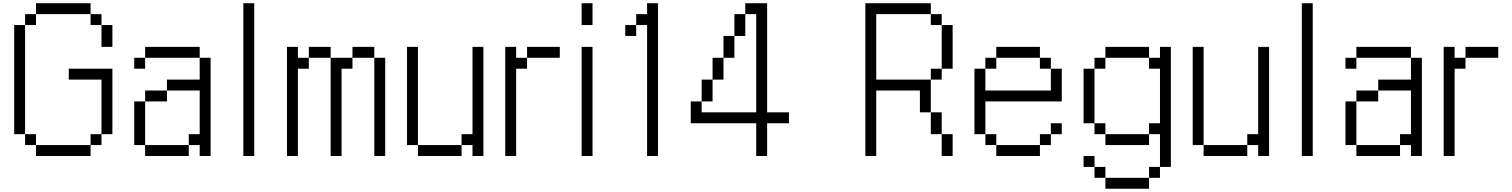

<svg xmlns="http://www.w3.org/2000/svg" viewBox="-20 -953 9240 1173"><path d="M600 -800H533.3V-866.7H600ZM600 -133.3V-66.7H533.3V-133.3ZM600 -466.7H400V-533.3H666.7V-133.3H600ZM600 -666.7V-800H666.7V-666.7ZM133.3 -133.3H66.7V-800H133.3ZM133.3 -66.7V-133.3H200V-66.7ZM133.3 -800V-866.7H200V-800ZM533.3 -66.7V0H200V-66.7ZM533.3 -933.3V-866.7H200V-933.3Z M866.7 -66.7H800V-333.3H866.7ZM866.7 0V-66.7H1133.3V0ZM866.7 -333.3V-400H1000V-333.3ZM866.7 -600V-666.7H1200V-600ZM866.7 -533.3H800V-600H866.7ZM1000 -400V-466.7H1200V-600H1266.7V0H1200V-66.7H1133.3V-133.3H1200V-400Z M1466.7 0V-933.3H1533.3V0Z M2266.7 0V-600H2333.3V0ZM1733.3 0V-666.7H1800V-600H1866.7V-533.3H1800V0ZM2266.7 -666.7V-600H2133.3V-666.7ZM1866.7 -600V-666.7H2000V-600ZM2000 0V-600H2133.3V-533.3H2066.7V0Z M2933.3 0H2866.7V-66.7H2800V-133.3H2866.7V-666.7H2933.3ZM2466.7 -66.7V-666.7H2533.3V-66.7ZM2533.3 -66.7H2800V0H2533.3Z M3066.7 0V-666.7H3133.3V-600H3200V-533.3H3133.3V0ZM3400 -666.7V-600H3200V-666.7Z M3533.3 0V-666.7H3600V0ZM3600 -800H3533.3V-933.3H3600Z M4000 0H3933.3V-800H3866.7V-866.7H3933.3V-933.3H4000ZM3800 -733.3V-800H3866.7V-733.3Z M4266.7 -333.3V-266.7H4600V-866.7H4533.3V-933.3H4666.7V-266.7H4800V-200H4666.7V0H4600V-200H4200V-333.3ZM4266.7 -466.7H4333.3V-333.3H4266.7ZM4400 -466.7H4333.3V-600H4400ZM4400 -600V-733.3H4466.7V-600ZM4533.3 -733.3H4466.7V-866.7H4533.3Z M5800 -800V-533.3H5733.3V-800ZM5800 0H5733.3V-133.3H5800ZM5333.3 0H5266.7V-933.3H5666.7V-866.7H5333.3V-466.7H5666.7V-266.7H5600V-400H5333.3ZM5733.3 -133.3H5666.7V-266.7H5733.3ZM5733.3 -466.7H5666.7V-533.3H5733.3ZM5733.3 -800H5666.7V-866.7H5733.3Z M6466.7 -133.3H6400V-200H6466.7ZM6466.7 -333.3H6000V-133.3H5933.3V-533.3H6000V-400H6400V-533.3H6466.7ZM6000 -133.3H6066.7V-66.7H6000ZM6000 -533.3V-600H6066.7V-533.3ZM6400 -133.3V-66.7H6333.3V-133.3ZM6400 -600V-533.3H6333.3V-600ZM6066.7 -66.7H6333.3V0H6066.7ZM6066.7 -600V-666.7H6333.3V-600Z M7133.3 66.7H7066.7V-133.3H7000V-200H7066.7V-533.3H7000V-600H7066.7V-666.7H7133.3ZM6666.7 -133.3V-200H6733.3V-133.3ZM6666.7 0V66.7H6600V0ZM6666.7 66.7H6733.3V133.3H6666.7ZM6666.7 -200H6600V-533.3H6666.7ZM6666.7 -533.3V-600H6733.3V-533.3ZM7066.7 66.7V133.3H7000V66.7ZM6733.3 -133.3H7000V-66.7H6733.3ZM6733.3 133.3H7000V200H6733.3ZM6733.3 -600V-666.7H7000V-600Z M7733.3 0H7666.7V-66.7H7600V-133.3H7666.7V-666.7H7733.3ZM7266.7 -66.7V-666.7H7333.3V-66.7ZM7333.3 -66.7H7600V0H7333.3Z M7933.3 0V-933.3H8000V0Z M8266.7 -66.7H8200V-333.3H8266.7ZM8266.7 0V-66.7H8533.3V0ZM8266.7 -333.3V-400H8400V-333.3ZM8266.7 -600V-666.7H8600V-600ZM8266.7 -533.3H8200V-600H8266.7ZM8400 -400V-466.7H8600V-600H8666.7V0H8600V-66.7H8533.3V-133.3H8600V-400Z M8800 0V-666.7H8866.7V-600H8933.3V-533.3H8866.7V0ZM9133.3 -666.7V-600H8933.3V-666.7Z"/></svg>

Font: Galmuri14 Regular
Style: Regular
Weight: 400
Designer: Lee Minseo (quiple)
Version: Version 2.399;hotconv 1.1.1;makeotfexe 2.6.0 DEVELOPMENT